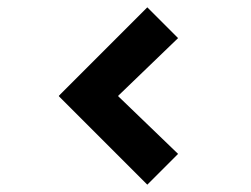

<svg xmlns="http://www.w3.org/2000/svg" viewBox="-20 -577 685 524"><path d="M382 -73 140 -315 382 -557 466 -473 302 -315 466 -157Z"/></svg>

Font: Manrope ExtraLight ExtraBold
Style: Regular
Weight: 800
Version: Version 4.504